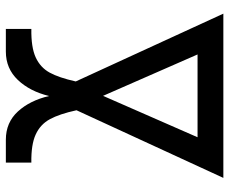

<svg xmlns="http://www.w3.org/2000/svg" viewBox="-82 -682 765 640"><g transform="rotate(-90 300.0 -362.5)"><path d="M77.5 -640V-725H154Q211 -725 247.8 -685Q284.5 -645 299.5 -581Q315 -645 353 -685Q391 -725 447.5 -725H523V-640Q462 -641 428.2 -625.5Q394.5 -610 377.5 -579Q360.5 -548 348 -492L574 0H26.5L252 -489.5Q239.5 -546.5 222.2 -578.2Q205 -610 171.2 -625.5Q137.5 -641 77.5 -640ZM438 -86 300 -401 162 -86Z"/></g></svg>

Font: JuliaMono Medium
Style: Regular
Weight: 500
Monospace: yes
Designer: cormullion
Foundry: corm
Version: Version 0.054; ttfautohint (v1.8.4)